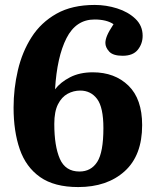

<svg xmlns="http://www.w3.org/2000/svg" viewBox="-20 -744 628 778"><path d="M297 14Q200 14 142.5 -26.5Q85 -67 60 -139.5Q35 -212 35 -308Q35 -385 52.5 -459.5Q70 -534 108 -593.5Q146 -653 209 -688.5Q272 -724 364 -724Q410 -724 454.5 -710Q499 -696 528.5 -668Q558 -640 558 -599Q558 -567 538.5 -542.5Q519 -518 477 -518Q438 -518 422.5 -535Q407 -552 407 -570Q407 -583 414 -600Q421 -617 440 -646Q412 -665 363 -665Q288 -665 249.5 -589.5Q211 -514 203 -382Q225 -411 264 -431Q303 -451 356 -451Q445 -451 500.5 -397Q556 -343 556 -237Q556 -114 485 -50Q414 14 297 14ZM302 -49Q349 -49 374 -88Q399 -127 399 -225Q399 -309 373.5 -343Q348 -377 305 -377Q278 -377 254 -364Q230 -351 215 -321.5Q200 -292 200 -242Q200 -152 222.5 -100.5Q245 -49 302 -49Z"/></svg>

Font: Literata 36pt
Style: Bold
Weight: 700
Designer: Latin by Veronika Burian and Jose Scaglione. Greek by Irene Vlachou. Cyrillic by Vera Evstafieva.
Foundry: TypeTogether
Version: Version 3.002